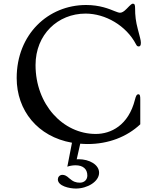

<svg xmlns="http://www.w3.org/2000/svg" viewBox="-20 -790 873 1068"><path d="M72.8 -356C72.8 -175.8 189 -29.8 380.4 3.9L354.5 137.2C364.7 133.3 382.8 129.4 399.9 129.4C442.4 129.4 465.8 150.4 465.8 186.5C465.8 209 449.7 226.1 424.3 226.1C402.8 226.1 386.7 220.7 365.2 201.7C350.6 188 339.8 182.6 327.1 182.6C311 182.6 301.8 195.8 301.8 207.5C301.8 245.6 367.7 258.8 401.9 258.8C466.8 258.8 531.2 219.7 531.2 170.9C531.2 125.5 476.6 95.7 417.5 95.7C414.1 95.7 410.6 95.7 406.7 96.2L426.3 9.3C439.9 10.3 453.1 11.2 467.3 11.2C582.5 11.2 685.5 -28.3 760.3 -98.6V-236.8C760.3 -253.9 759.3 -265.6 750 -265.6C739.3 -265.6 735.4 -253.4 731 -236.8C694.8 -91.8 596.2 -44.9 512.7 -44.9C329.6 -44.9 177.7 -209.5 177.7 -428.2C177.7 -598.1 301.8 -714.4 456.1 -714.4C565.4 -714.4 682.1 -648.4 736.8 -543C741.2 -534.2 745.1 -531.7 752 -531.7C759.3 -531.7 763.7 -537.1 763.7 -552.2C763.7 -566.9 756.8 -587.9 746.6 -627.9C735.4 -670.4 731.4 -701.7 731.4 -745.6C731.4 -763.7 728 -769.5 719.2 -769.5C713.4 -769.5 708 -765.6 685.1 -741.7C668.5 -724.6 657.7 -719.2 647.5 -719.2C640.6 -719.2 631.3 -722.7 619.1 -727.5C587.4 -740.2 536.1 -762.2 459 -762.2C248 -762.2 72.8 -599.1 72.8 -356Z"/></svg>

Font: Stoke
Style: Light
Weight: 300
Designer: Nicole Fally
Foundry: Nicole Fally
Version: Version 1.001